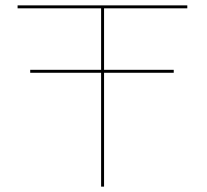

<svg xmlns="http://www.w3.org/2000/svg" viewBox="-20 -695 772 715"><path d="M92.5 -424H627V-435H92.5ZM356.5 0H367.5V-664H677.5V-675H45.5V-664H356.5Z"/></svg>

Font: Anybody Expanded Thin
Style: Regular
Weight: 250
Width: 7
Version: Version 1.113;gftools[0.9.25]